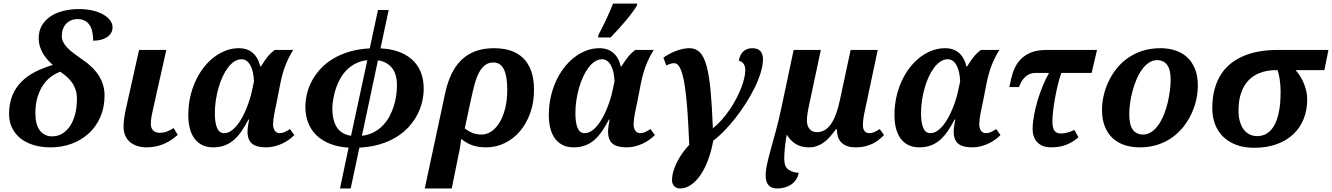

<svg xmlns="http://www.w3.org/2000/svg" viewBox="-20 -816 7465 1076"><path d="M272 -51.8Q303.2 -51.8 328.9 -67.1Q354.5 -82.5 372.8 -110.1Q391.1 -137.7 401.1 -176.3Q411.1 -214.8 411.1 -261.2Q411.1 -290.5 403.6 -313.2Q396 -335.9 383.1 -354Q370.1 -372.1 353.3 -386.7Q336.4 -401.4 317.9 -414.1Q288.6 -403.8 263.2 -384Q237.8 -364.3 219 -335.2Q200.2 -306.2 189.2 -267.8Q178.2 -229.5 178.2 -182.1Q178.2 -117.2 203.6 -84.5Q229 -51.8 272 -51.8ZM264.2 9.8Q210.9 9.8 167.7 -3.4Q124.5 -16.6 94.2 -41Q64 -65.4 47.4 -99.9Q30.8 -134.3 30.8 -176.8Q30.8 -236.3 49.3 -281Q67.9 -325.7 100.8 -358.6Q133.8 -391.6 178.7 -414.1Q223.6 -436.5 275.9 -452.1Q259.8 -466.3 245.4 -482.7Q231 -499 220.2 -517.3Q209.5 -535.6 203.1 -556.6Q196.8 -577.6 196.8 -601.1Q196.8 -643.6 215.3 -674.3Q233.9 -705.1 264.9 -725.3Q295.9 -745.6 336.7 -755.4Q377.4 -765.1 421.9 -765.1Q469.7 -765.1 505.4 -755.6Q541 -746.1 564.5 -731.2Q587.9 -716.3 599.4 -698.5Q610.8 -680.7 610.8 -664.1Q610.8 -645 602.3 -630.9Q593.8 -616.7 579.1 -607.2Q564.5 -597.7 544.7 -592.8Q524.9 -587.9 502 -587.9Q502 -613.8 497.6 -636Q493.2 -658.2 482.9 -674.3Q472.7 -690.4 456.1 -699.7Q439.5 -709 415 -709Q394.5 -709 378.2 -701.9Q361.8 -694.8 350.3 -682.4Q338.9 -669.9 332.5 -652.6Q326.2 -635.3 326.2 -615.2Q326.2 -597.7 333.5 -581.8Q340.8 -565.9 355.5 -550.3Q370.1 -534.7 391.8 -518.1Q413.6 -501.5 441.9 -481.9Q501.5 -442.4 533.7 -392.1Q565.9 -341.8 565.9 -280.8Q565.9 -214.8 542.7 -161.1Q519.5 -107.4 478.8 -69.6Q438 -31.7 382.8 -11Q327.6 9.8 264.2 9.8Z M912.1 -536.1 837.4 -203.1Q830.6 -174.3 827.9 -155.3Q825.2 -136.2 825.2 -122.1Q825.2 -97.2 838.9 -84.5Q852.5 -71.8 875 -71.8Q898.4 -71.8 917.5 -79.6Q936.5 -87.4 953.1 -98.1L976.1 -60.1Q959.5 -45.9 941.2 -33.2Q922.9 -20.5 901.6 -11Q880.4 -1.5 855.7 4.2Q831.1 9.8 802.2 9.8Q774.9 9.8 751.2 2.7Q727.5 -4.4 710 -18.8Q692.4 -33.2 682.4 -55.2Q672.4 -77.1 672.4 -106.9Q672.4 -125 675.5 -149.7Q678.7 -174.3 684.1 -199.2L759.3 -536.1Z M1367.2 -79.1Q1367.2 -95.7 1370.4 -113.8Q1373.5 -131.8 1376 -146H1372.1Q1353.5 -109.9 1333.7 -81.1Q1314 -52.2 1290.8 -32Q1267.6 -11.7 1239 -1Q1210.4 9.8 1174.3 9.8Q1138.7 9.8 1112.5 -3.4Q1086.4 -16.6 1069.1 -40.5Q1051.8 -64.5 1043.5 -97.7Q1035.2 -130.9 1035.2 -170.9Q1035.2 -223.1 1045.7 -271Q1056.2 -318.8 1075.2 -360.6Q1094.2 -402.3 1120.6 -436.5Q1147 -470.7 1178.5 -494.9Q1210 -519 1245.4 -532.5Q1280.8 -545.9 1318.4 -545.9Q1367.2 -545.9 1397.7 -518.6Q1428.2 -491.2 1438 -443.8H1442.4Q1458 -469.7 1476.3 -493.7Q1494.6 -517.6 1520 -536.1H1623Q1608.4 -512.2 1597.4 -490Q1586.4 -467.8 1577.9 -445.1Q1569.3 -422.4 1562.7 -397.9Q1556.2 -373.5 1550.3 -344.2L1529.3 -236.8Q1526.4 -224.1 1523.2 -208.7Q1520 -193.4 1517.1 -177.7Q1514.2 -162.1 1512.2 -147Q1510.3 -131.8 1510.3 -120.1Q1510.3 -98.1 1520 -84Q1529.8 -69.8 1546.4 -69.8Q1562 -69.8 1575 -75.7Q1587.9 -81.5 1605 -92.8L1629.4 -59.1Q1617.2 -46.4 1600.1 -33.9Q1583 -21.5 1562.5 -11.7Q1542 -2 1518.8 3.9Q1495.6 9.8 1471.2 9.8Q1418 9.8 1392.6 -10.7Q1367.2 -31.2 1367.2 -79.1ZM1235.4 -69.8Q1255.4 -69.8 1273.4 -81.5Q1291.5 -93.3 1307.1 -112.3Q1322.8 -131.3 1336.2 -155.8Q1349.6 -180.2 1359.9 -205.1Q1370.1 -230 1377.7 -253.7Q1385.3 -277.3 1389.2 -294.9L1403.3 -358.9Q1402.3 -386.2 1397.5 -409.2Q1392.6 -432.1 1383.8 -448.7Q1375 -465.3 1362.3 -474.6Q1349.6 -483.9 1334 -483.9Q1312.5 -483.9 1293 -471.2Q1273.4 -458.5 1256.8 -436.3Q1240.2 -414.1 1226.8 -384.5Q1213.4 -355 1203.9 -321.3Q1194.3 -287.6 1189.2 -251.7Q1184.1 -215.8 1184.1 -181.2Q1184.1 -127.9 1196.5 -98.9Q1209 -69.8 1235.4 -69.8Z M1691.4 -216.8Q1691.4 -252.4 1700.2 -289.6Q1709 -326.7 1727.5 -361.8Q1746.1 -397 1774.9 -428.7Q1803.7 -460.4 1843.8 -485.1Q1883.8 -509.8 1935.5 -525.6Q1987.3 -541.5 2052.2 -544.9L2098.1 -759.8H2158.2L2112.3 -544.9Q2166 -542.5 2210.4 -527.3Q2254.9 -512.2 2286.9 -484.4Q2318.8 -456.5 2336.7 -415.3Q2354.5 -374 2354.5 -318.8Q2354.5 -284.7 2346.2 -247.8Q2337.9 -210.9 2319.8 -175.5Q2301.8 -140.1 2273.4 -107.9Q2245.1 -75.7 2205.1 -50.3Q2165 -24.9 2112.5 -8.5Q2060.1 7.8 1994.1 11.2L1945.3 240.2H1885.3L1933.6 11.2Q1875.5 7.8 1830.6 -9.8Q1785.6 -27.3 1754.6 -56.9Q1723.6 -86.4 1707.5 -127Q1691.4 -167.5 1691.4 -216.8ZM2204.6 -337.9Q2204.6 -398.9 2177.5 -434.3Q2150.4 -469.7 2098.1 -478L2008.3 -55.2Q2045.9 -59.6 2075 -75Q2104 -90.3 2125.7 -113Q2147.5 -135.7 2162.6 -163.8Q2177.7 -191.9 2187 -221.9Q2196.3 -252 2200.4 -281.7Q2204.6 -311.5 2204.6 -337.9ZM1842.3 -210.9Q1842.3 -142.6 1867.4 -103Q1892.6 -63.5 1947.3 -55.2L2038.6 -479Q2002.4 -474.6 1974.1 -460.4Q1945.8 -446.3 1924.3 -425Q1902.8 -403.8 1887.9 -377.4Q1873 -351.1 1863.3 -322.8Q1853.5 -294.4 1848.4 -265.6Q1843.3 -236.8 1842.3 -210.9Z M2704.6 9.8Q2679.7 9.8 2659.7 6.3Q2639.6 2.9 2623 -3.4Q2606.4 -9.8 2592.3 -18.3Q2578.1 -26.9 2564.5 -37.1Q2563 -23.4 2559.8 -0.7Q2556.6 22 2550.3 48.8L2511.7 240.2H2360.4L2474.6 -293Q2487.8 -354.5 2510.5 -401.6Q2533.2 -448.7 2566.9 -481Q2600.6 -513.2 2645.8 -529.5Q2690.9 -545.9 2748.5 -545.9Q2799.8 -545.9 2841.1 -532.5Q2882.3 -519 2911.6 -490.7Q2940.9 -462.4 2956.8 -418.2Q2972.7 -374 2972.7 -312Q2972.7 -242.2 2951.7 -183.1Q2930.7 -124 2894.5 -81.3Q2858.4 -38.6 2809.3 -14.4Q2760.3 9.8 2704.6 9.8ZM2679.7 -62Q2707.5 -62 2733.2 -79.1Q2758.8 -96.2 2778.8 -128.4Q2798.8 -160.6 2810.8 -207.5Q2822.8 -254.4 2822.8 -314Q2822.8 -389.6 2803.7 -427.7Q2784.7 -465.8 2745.6 -465.8Q2717.8 -465.8 2698.5 -451.2Q2679.2 -436.5 2665 -410.2Q2650.9 -383.8 2640.6 -346.7Q2630.4 -309.6 2620.6 -264.2L2584.5 -96.2Q2594.7 -88.9 2605 -82.5Q2615.2 -76.2 2626.5 -71.5Q2637.7 -66.9 2650.9 -64.5Q2664.1 -62 2679.7 -62Z M3387.7 -79.1Q3387.7 -95.7 3390.9 -113.8Q3394 -131.8 3396.5 -146H3392.6Q3374 -109.9 3354.2 -81.1Q3334.5 -52.2 3311.3 -32Q3288.1 -11.7 3259.5 -1Q3231 9.8 3194.8 9.8Q3159.2 9.8 3133.1 -3.4Q3106.9 -16.6 3089.6 -40.5Q3072.3 -64.5 3064 -97.7Q3055.7 -130.9 3055.7 -170.9Q3055.7 -223.1 3066.2 -271Q3076.7 -318.8 3095.7 -360.6Q3114.7 -402.3 3141.1 -436.5Q3167.5 -470.7 3199 -494.9Q3230.5 -519 3265.9 -532.5Q3301.3 -545.9 3338.9 -545.9Q3387.7 -545.9 3418.2 -518.6Q3448.7 -491.2 3458.5 -443.8H3462.9Q3478.5 -469.7 3496.8 -493.7Q3515.1 -517.6 3540.5 -536.1H3643.6Q3628.9 -512.2 3617.9 -490Q3606.9 -467.8 3598.4 -445.1Q3589.8 -422.4 3583.3 -397.9Q3576.7 -373.5 3570.8 -344.2L3549.8 -236.8Q3546.9 -224.1 3543.7 -208.7Q3540.5 -193.4 3537.6 -177.7Q3534.7 -162.1 3532.7 -147Q3530.8 -131.8 3530.8 -120.1Q3530.8 -98.1 3540.5 -84Q3550.3 -69.8 3566.9 -69.8Q3582.5 -69.8 3595.5 -75.7Q3608.4 -81.5 3625.5 -92.8L3649.9 -59.1Q3637.7 -46.4 3620.6 -33.9Q3603.5 -21.5 3583 -11.7Q3562.5 -2 3539.3 3.9Q3516.1 9.8 3491.7 9.8Q3438.5 9.8 3413.1 -10.7Q3387.7 -31.2 3387.7 -79.1ZM3255.9 -69.8Q3275.9 -69.8 3293.9 -81.5Q3312 -93.3 3327.6 -112.3Q3343.3 -131.3 3356.7 -155.8Q3370.1 -180.2 3380.4 -205.1Q3390.6 -230 3398.2 -253.7Q3405.8 -277.3 3409.7 -294.9L3423.8 -358.9Q3422.9 -386.2 3418 -409.2Q3413.1 -432.1 3404.3 -448.7Q3395.5 -465.3 3382.8 -474.6Q3370.1 -483.9 3354.5 -483.9Q3333 -483.9 3313.5 -471.2Q3293.9 -458.5 3277.3 -436.3Q3260.7 -414.1 3247.3 -384.5Q3233.9 -355 3224.4 -321.3Q3214.8 -287.6 3209.7 -251.7Q3204.6 -215.8 3204.6 -181.2Q3204.6 -127.9 3217 -98.9Q3229.5 -69.8 3255.9 -69.8ZM3334.5 -621.1Q3370.1 -690.4 3387.9 -730.5Q3405.8 -770.5 3415.5 -795.9H3551.8L3548.8 -784.2Q3530.3 -752.4 3490.5 -704.3Q3450.7 -656.2 3401.9 -606H3331.5Z M3843.8 -545.9Q3878.9 -545.9 3901.9 -522.9Q3924.8 -500 3939.5 -447.5Q3954.1 -395 3962.2 -309.1Q3970.2 -223.1 3975.1 -97.2Q4002 -118.7 4025.9 -145.8Q4049.8 -172.9 4070.1 -202.6Q4090.3 -232.4 4106.4 -263.4Q4122.6 -294.4 4133.8 -323.5Q4145 -352.5 4150.9 -378.2Q4156.7 -403.8 4156.7 -422.9Q4156.7 -443.4 4148.2 -457Q4139.6 -470.7 4120.1 -476.1Q4127.4 -512.2 4147.2 -529.1Q4167 -545.9 4194.8 -545.9Q4227.1 -545.9 4241.5 -529.3Q4255.9 -512.7 4255.9 -484.9Q4255.9 -450.7 4243.2 -409.2Q4230.5 -367.7 4209 -324Q4187.5 -280.3 4159.4 -236.3Q4131.3 -192.4 4100.3 -153.1Q4069.3 -113.8 4037.6 -81.3Q4005.9 -48.8 3977.1 -27.8Q3966.3 32.2 3947.8 81.5Q3929.2 130.9 3904.8 166Q3880.4 201.2 3851.3 220.7Q3822.3 240.2 3791 240.2Q3779.3 240.2 3770.8 236.1Q3762.2 231.9 3756.8 225.6Q3751.5 219.2 3748.8 211.2Q3746.1 203.1 3746.1 195.8Q3746.1 168.5 3754.6 140.6Q3763.2 112.8 3777.1 86.4Q3791 60.1 3808.3 36.9Q3825.7 13.7 3842.8 -4.9Q3839.8 -67.9 3836.7 -126.5Q3833.5 -185.1 3829.1 -235.8Q3824.7 -286.6 3818.6 -328.4Q3812.5 -370.1 3804.2 -399.7Q3795.9 -429.2 3784.7 -445.6Q3773.4 -461.9 3758.8 -461.9Q3747.6 -461.9 3736.1 -458.3Q3724.6 -454.6 3713.9 -449.2L3697.8 -493.2Q3712.9 -503.4 3730.2 -512.9Q3747.6 -522.5 3766.4 -529.8Q3785.2 -537.1 3804.7 -541.5Q3824.2 -545.9 3843.8 -545.9Z M4665 -91.8Q4647.9 -68.8 4631.6 -50Q4615.2 -31.2 4597.2 -18.1Q4579.1 -4.9 4558.6 2.4Q4538.1 9.8 4513.2 9.8Q4468.8 9.8 4438 -10Q4407.2 -29.8 4389.2 -62Q4385.7 -44.4 4383.1 -25.9Q4380.4 -7.3 4378.7 10.3Q4377 27.8 4376 43.7Q4375 59.6 4375 71.8Q4375 88.9 4378.2 102.8Q4381.3 116.7 4390.4 127Q4399.4 137.2 4415.3 143.8Q4431.2 150.4 4456.1 152.8Q4452.1 174.8 4440.7 191.4Q4429.2 208 4412.8 218.8Q4396.5 229.5 4376.5 234.9Q4356.4 240.2 4335.9 240.2Q4321.8 240.2 4309.8 236.6Q4297.9 232.9 4289.3 224.4Q4280.8 215.8 4275.9 202.1Q4271 188.5 4271 168Q4271 138.2 4279.3 101.1Q4287.6 64 4300.8 16.6Q4314 -30.8 4330.1 -90.3Q4346.2 -149.9 4361.8 -225.1L4427.7 -536.1H4580.1L4513.2 -222.2Q4511.7 -214.8 4509.8 -205.1Q4507.8 -195.3 4506.1 -184.3Q4504.4 -173.3 4503.2 -162.4Q4502 -151.4 4502 -142.1Q4502 -128.4 4505.1 -116.2Q4508.3 -104 4515.4 -95Q4522.5 -85.9 4533 -80.6Q4543.5 -75.2 4558.1 -75.2Q4604.5 -75.2 4636.2 -119.9Q4668 -164.6 4688 -259.8L4747.1 -536.1H4898.9L4830.1 -210.9Q4823.7 -183.6 4819.8 -159.9Q4815.9 -136.2 4815.9 -115.2Q4815.9 -93.3 4825.2 -81.5Q4834.5 -69.8 4851.1 -69.8Q4866.7 -69.8 4879.6 -75.7Q4892.6 -81.5 4910.2 -92.8L4934.1 -59.1Q4921.9 -46.4 4906.7 -33.9Q4891.6 -21.5 4872.1 -11.7Q4852.5 -2 4828.6 3.9Q4804.7 9.8 4774.9 9.8Q4744.1 9.8 4723.9 1.2Q4703.6 -7.3 4691.7 -21.2Q4679.7 -35.2 4674.8 -53.5Q4669.9 -71.8 4669.9 -91.8Z M5324.7 -79.1Q5324.7 -95.7 5327.9 -113.8Q5331.1 -131.8 5333.5 -146H5329.6Q5311 -109.9 5291.3 -81.1Q5271.5 -52.2 5248.3 -32Q5225.1 -11.7 5196.5 -1Q5168 9.8 5131.8 9.8Q5096.2 9.8 5070.1 -3.4Q5043.9 -16.6 5026.6 -40.5Q5009.3 -64.5 5001 -97.7Q4992.7 -130.9 4992.7 -170.9Q4992.7 -223.1 5003.2 -271Q5013.7 -318.8 5032.7 -360.6Q5051.8 -402.3 5078.1 -436.5Q5104.5 -470.7 5136 -494.9Q5167.5 -519 5202.9 -532.5Q5238.3 -545.9 5275.9 -545.9Q5324.7 -545.9 5355.2 -518.6Q5385.7 -491.2 5395.5 -443.8H5399.9Q5415.5 -469.7 5433.8 -493.7Q5452.1 -517.6 5477.5 -536.1H5580.6Q5565.9 -512.2 5554.9 -490Q5543.9 -467.8 5535.4 -445.1Q5526.9 -422.4 5520.3 -397.9Q5513.7 -373.5 5507.8 -344.2L5486.8 -236.8Q5483.9 -224.1 5480.7 -208.7Q5477.5 -193.4 5474.6 -177.7Q5471.7 -162.1 5469.7 -147Q5467.8 -131.8 5467.8 -120.1Q5467.8 -98.1 5477.5 -84Q5487.3 -69.8 5503.9 -69.8Q5519.5 -69.8 5532.5 -75.7Q5545.4 -81.5 5562.5 -92.8L5586.9 -59.1Q5574.7 -46.4 5557.6 -33.9Q5540.5 -21.5 5520 -11.7Q5499.5 -2 5476.3 3.9Q5453.1 9.8 5428.7 9.8Q5375.5 9.8 5350.1 -10.7Q5324.7 -31.2 5324.7 -79.1ZM5192.9 -69.8Q5212.9 -69.8 5231 -81.5Q5249 -93.3 5264.6 -112.3Q5280.3 -131.3 5293.7 -155.8Q5307.1 -180.2 5317.4 -205.1Q5327.6 -230 5335.2 -253.7Q5342.8 -277.3 5346.7 -294.9L5360.8 -358.9Q5359.9 -386.2 5355 -409.2Q5350.1 -432.1 5341.3 -448.7Q5332.5 -465.3 5319.8 -474.6Q5307.1 -483.9 5291.5 -483.9Q5270 -483.9 5250.5 -471.2Q5231 -458.5 5214.4 -436.3Q5197.8 -414.1 5184.3 -384.5Q5170.9 -355 5161.4 -321.3Q5151.9 -287.6 5146.7 -251.7Q5141.6 -215.8 5141.6 -181.2Q5141.6 -127.9 5154.1 -98.9Q5166.5 -69.8 5192.9 -69.8Z M5927.7 -407.2Q5916 -374 5907 -335.4Q5897.9 -296.9 5891.4 -259.5Q5884.8 -222.2 5881.3 -189.7Q5877.9 -157.2 5877.9 -136.2Q5877.9 -99.6 5889.4 -83.7Q5900.9 -67.9 5925.8 -67.9Q5944.3 -67.9 5963.6 -73.5Q5982.9 -79.1 6001 -87.9L6023.9 -46.9Q5993.7 -20 5956.8 -5.1Q5919.9 9.8 5868.7 9.8Q5847.2 9.8 5828.6 3.4Q5810.1 -2.9 5796.4 -15.6Q5782.7 -28.3 5774.9 -47.6Q5767.1 -66.9 5767.1 -92.8Q5767.1 -126.5 5774.4 -167.5Q5781.7 -208.5 5794.2 -250.7Q5806.6 -293 5823.5 -333.7Q5840.3 -374.5 5858.9 -407.2H5782.7Q5764.6 -407.2 5750 -400.9Q5735.4 -394.5 5724.1 -383.8Q5712.9 -373 5704.6 -358.6Q5696.3 -344.2 5690.9 -328.1H5636.7Q5643.6 -366.7 5654.8 -404.1Q5666 -441.4 5688.7 -470.7Q5711.4 -500 5749 -518.1Q5786.6 -536.1 5845.7 -536.1H6127.9L6097.7 -407.2Z M6155.8 -200.2Q6155.8 -237.8 6164.6 -277.8Q6173.3 -317.9 6191.2 -356.4Q6209 -395 6235.8 -429.4Q6262.7 -463.9 6299.1 -489.7Q6335.4 -515.6 6381.6 -530.8Q6427.7 -545.9 6483.9 -545.9Q6526.9 -545.9 6564.9 -533.9Q6603 -522 6631.3 -496.6Q6659.7 -471.2 6676.3 -431.4Q6692.9 -391.6 6692.9 -335.9Q6692.9 -299.8 6684.6 -260.3Q6676.3 -220.7 6658.9 -182.4Q6641.6 -144 6615 -109.1Q6588.4 -74.2 6552.2 -47.9Q6516.1 -21.5 6470.2 -5.9Q6424.3 9.8 6367.7 9.8Q6320.8 9.8 6281.7 -3.2Q6242.7 -16.1 6214.8 -42.2Q6187 -68.4 6171.4 -107.9Q6155.8 -147.5 6155.8 -200.2ZM6385.7 -62Q6412.6 -62 6434.3 -77.4Q6456.1 -92.8 6473.4 -117.9Q6490.7 -143.1 6503.4 -175.3Q6516.1 -207.5 6524.2 -241.7Q6532.2 -275.9 6536.4 -308.8Q6540.5 -341.8 6540.5 -368.2Q6540.5 -427.2 6520.3 -453.1Q6500 -479 6464.8 -479Q6439.5 -479 6418 -464.4Q6396.5 -449.7 6379.2 -425.3Q6361.8 -400.9 6348.6 -369.4Q6335.4 -337.9 6326.4 -304.2Q6317.4 -270.5 6313 -237.1Q6308.6 -203.6 6308.6 -175.8Q6308.6 -114.7 6329.1 -88.4Q6349.6 -62 6385.7 -62Z M7008.8 12.2Q6952.1 12.2 6908.4 -4.2Q6864.7 -20.5 6834.7 -49.8Q6804.7 -79.1 6789.3 -119.9Q6773.9 -160.6 6773.9 -210Q6773.9 -271 6787.4 -318.8Q6800.8 -366.7 6825.2 -403.1Q6849.6 -439.5 6883.3 -464.6Q6917 -489.7 6957.3 -505.6Q6997.6 -521.5 7043.5 -528.8Q7089.4 -536.1 7137.7 -536.1H7424.8L7401.9 -422.9H7240.7Q7250 -412.6 7261.5 -396.2Q7272.9 -379.9 7282.7 -358.6Q7292.5 -337.4 7299.1 -311.8Q7305.7 -286.1 7305.7 -257.8Q7305.7 -199.2 7285.9 -149.7Q7266.1 -100.1 7228.3 -64.2Q7190.4 -28.3 7135.3 -8.1Q7080.1 12.2 7008.8 12.2ZM7025.9 -53.2Q7055.7 -53.2 7079.8 -68.1Q7104 -83 7121.1 -113.3Q7138.2 -143.6 7147.5 -190.2Q7156.7 -236.8 7156.7 -300.8Q7156.7 -341.8 7151.4 -374Q7146 -406.2 7139.6 -422.9H7127Q7104.5 -422.9 7080.8 -418.7Q7057.1 -414.6 7034.2 -404.8Q7011.2 -395 6990.7 -378.4Q6970.2 -361.8 6954.6 -336.4Q6939 -311 6929.9 -276.4Q6920.9 -241.7 6920.9 -195.8Q6920.9 -161.6 6928.5 -135.3Q6936 -108.9 6949.7 -90.6Q6963.4 -72.3 6982.9 -62.7Q7002.4 -53.2 7025.9 -53.2Z"/></svg>

Font: Droid Serif
Style: Bold Italic
Weight: 700
Italic angle: -12°
Designer: Monotype Design team
Foundry: Monotype Imaging Inc.
Version: Version 1.03